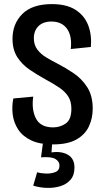

<svg xmlns="http://www.w3.org/2000/svg" viewBox="-20 -692 509 936"><path d="M239 12Q173 12 131.5 -8Q90 -28 68.5 -61Q47 -94 42 -133.5Q37 -173 45 -212L142 -221Q133 -157 155.5 -114Q178 -71 239 -71Q273 -71 300.5 -90Q328 -109 328 -162Q328 -197 313 -221Q298 -245 269.5 -264.5Q241 -284 200 -306Q160 -328 123.5 -353Q87 -378 64 -414Q41 -450 41 -503Q41 -576 89 -624Q137 -672 233 -672Q304 -672 347.5 -644.5Q391 -617 409.5 -570Q428 -523 423 -463L325 -453Q332 -517 306.5 -552Q281 -587 231 -587Q190 -587 167.5 -564.5Q145 -542 145 -506Q145 -473 162 -450.5Q179 -428 205.5 -412Q232 -396 260 -382Q299 -362 339 -335Q379 -308 405.5 -266.5Q432 -225 432 -162Q432 -116 413.5 -76Q395 -36 352.5 -12Q310 12 239 12ZM142 213 161 148Q178 153 203.5 154Q229 155 249.5 147Q270 139 270 115Q270 95 250 83Q230 71 180 75L192 -15H236L231 51Q279 44 311 62.5Q343 81 343 125Q343 162 324 184Q305 206 274.5 215.5Q244 225 209 224Q174 223 142 213Z"/></svg>

Font: Bricolage Grotesque 10pt Condensed Medium
Style: Regular
Weight: 500
Width: 3
Designer: Mathieu Triay
Foundry: Atelier Triay
Version: Version 1.000; ttfautohint (v1.8.4.7-5d5b);gftools[0.9.32]